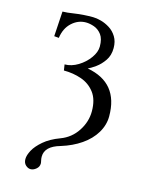

<svg xmlns="http://www.w3.org/2000/svg" viewBox="-126 -774 760 1003"><g transform="rotate(15 254.0 -272.0)"><path d="M139.6 153.8Q125.5 153.8 112.8 142.1Q100.1 130.4 100.1 109.4Q100.1 88.9 114.7 61.5Q129.4 34.2 162.4 5.9Q195.3 -22.5 249 -42.5Q305.2 -63.5 338.1 -113.8Q371.1 -164.1 371.1 -220.7Q371.1 -284.2 342.8 -321.3Q314.5 -358.4 270 -373.8Q225.6 -389.2 174.8 -389.2L169.9 -420.9Q206.5 -420.9 242.2 -442.6Q277.8 -464.4 300.8 -496.6Q323.7 -528.8 323.7 -558.6Q323.7 -600.1 307.1 -622.3Q290.5 -644.5 266.6 -653.1Q242.7 -661.6 221.7 -661.6Q179.2 -661.6 145.8 -630.9Q112.3 -600.1 105 -546.9L79.6 -549.3L87.9 -684.6Q110.4 -684.6 152.8 -691.2Q195.3 -697.8 250 -697.8Q269 -697.8 293.5 -691.2Q317.9 -684.6 341.3 -669.9Q364.7 -655.3 380.1 -630.1Q395.5 -605 395.5 -569.3Q395.5 -529.8 376.2 -501.7Q356.9 -473.6 332.8 -456.3Q308.6 -439 292.5 -431.6Q465.3 -400.4 465.3 -219.2Q465.3 -171.9 439.5 -128.9Q413.6 -85.9 367.4 -54.2Q321.3 -22.5 260.7 -3.9Q179.2 19 179.2 75.2Q179.2 85.9 181.6 95.9Q184.1 106 184.1 111.3Q184.1 129.4 169.4 141.6Q154.8 153.8 139.6 153.8Z"/></g></svg>

Font: Kurinto Seri
Style: Regular
Weight: 400
Designer: Kurinto was developed by Clint Goss from a range of fonts that are compatible with the SIL Open Font License Version 1.1
Foundry: Clinton F. Goss
Version: Version 2.196; July 25, 2020